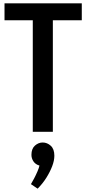

<svg xmlns="http://www.w3.org/2000/svg" viewBox="-20 -788 517 1148"><path d="M205 340 165 313Q173 300 184 279Q195 258 204 237Q213 216 216 202Q192 195 180 177Q168 159 168 138Q168 101 189 82.5Q210 64 235 64Q262 64 283.5 83.5Q305 103 305 143Q305 172 292 206Q279 240 257 275Q235 310 205 340ZM469 -768V-667H276L296 -688V0H176V-688L195 -667H7V-768Z"/></svg>

Font: Yaldevi SemiBold
Style: Regular
Weight: 600
Designer: Sol Matas, Rajitha Manaperi, Kosala Senevirathne
Foundry: Mooniak
Version: Version 1.100